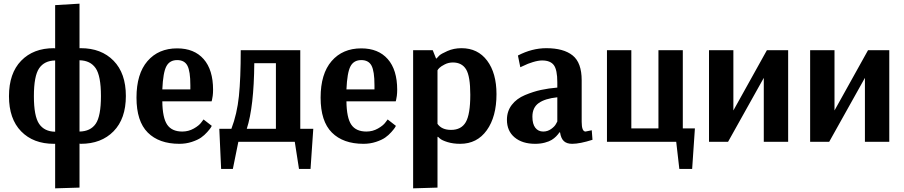

<svg xmlns="http://www.w3.org/2000/svg" viewBox="-20 -774 4934 1048"><path d="M281 254V11H274Q162 11 95.5 -57Q29 -125 29 -249Q29 -374 95.5 -442.5Q162 -511 274 -511L281 -510V-746L414 -754V-511H421Q533 -511 600 -442.5Q667 -374 667 -250Q667 -126 600 -57.5Q533 11 421 11L414 10V250ZM414 -56Q474 -57 502.5 -98.5Q531 -140 531 -250Q531 -360 502 -402Q473 -444 414 -445ZM281 -55V-444Q222 -443 193.5 -401Q165 -359 165 -249Q165 -140 193.5 -98Q222 -56 281 -55Z M959 11Q848 11 786.5 -50.5Q725 -112 725 -241Q725 -371 785 -440.5Q845 -510 947 -510Q1040 -510 1091.5 -451.5Q1143 -393 1143 -284Q1143 -266 1141 -250.5Q1139 -235 1137 -228L1135 -221H866Q867 -131 892.5 -93.5Q918 -56 975 -56Q1009 -56 1038 -72.5Q1067 -89 1079 -106L1091 -122L1136 -87Q1134 -83 1130 -76.5Q1126 -70 1111 -53Q1096 -36 1077.5 -23Q1059 -10 1027 0.5Q995 11 959 11ZM866 -286H1019V-309Q1019 -385 1003 -415.5Q987 -446 947 -446Q906 -446 888 -412Q870 -378 866 -286Z M1187 148 1177 -71H1243Q1274 -152 1284 -249Q1294 -346 1294 -500H1619V-71H1690L1675 148H1612L1589 0H1281L1251 148ZM1327 -71H1486V-429H1368Q1366 -191 1327 -71Z M1964 11Q1853 11 1791.5 -50.5Q1730 -112 1730 -241Q1730 -371 1790 -440.5Q1850 -510 1952 -510Q2045 -510 2096.5 -451.5Q2148 -393 2148 -284Q2148 -266 2146 -250.5Q2144 -235 2142 -228L2140 -221H1871Q1872 -131 1897.5 -93.5Q1923 -56 1980 -56Q2014 -56 2043 -72.5Q2072 -89 2084 -106L2096 -122L2141 -87Q2139 -83 2135 -76.5Q2131 -70 2116 -53Q2101 -36 2082.5 -23Q2064 -10 2032 0.5Q2000 11 1964 11ZM1871 -286H2024V-309Q2024 -385 2008 -415.5Q1992 -446 1952 -446Q1911 -446 1893 -412Q1875 -378 1871 -286Z M2235 254V-500H2342L2360 -455H2363Q2368 -461 2377.5 -470.5Q2387 -480 2422 -495.5Q2457 -511 2499 -511Q2588 -511 2639 -443Q2690 -375 2690 -260Q2690 -137 2637 -63Q2584 11 2492 11Q2453 11 2422.5 1.5Q2392 -8 2381 -18L2371 -27H2368V250ZM2442 -65Q2498 -65 2522.5 -107.5Q2547 -150 2547 -257Q2547 -358 2524 -395.5Q2501 -433 2452 -433Q2428 -433 2407.5 -422.5Q2387 -412 2378.5 -403.5Q2370 -395 2368 -390V-98Q2391 -65 2442 -65Z M2901 11Q2831 11 2789 -24Q2747 -59 2747 -120Q2747 -167 2773.5 -201.5Q2800 -236 2845.5 -255Q2891 -274 2932.5 -283Q2974 -292 3022 -296V-325Q3022 -393 3003 -418.5Q2984 -444 2939 -444Q2918 -444 2888.5 -435Q2859 -426 2840 -416L2820 -407L2807 -471Q2884 -511 2962 -511Q3056 -511 3105.5 -471.5Q3155 -432 3155 -336V-109Q3155 -56 3176 -56L3210 -63L3214 -11Q3145 11 3103 11Q3074 11 3058 -3.5Q3042 -18 3037 -51H3032Q3031 -48 3028.5 -44Q3026 -40 3015.5 -29.5Q3005 -19 2991.5 -10.5Q2978 -2 2954 4.5Q2930 11 2901 11ZM2945 -56Q2969 -56 2988.5 -70Q3008 -84 3015 -98L3022 -111V-243Q2955 -236 2920.5 -211.5Q2886 -187 2886 -137Q2886 -97 2902 -76.5Q2918 -56 2945 -56Z M3688 148 3671 0H3293V-500H3426V-73H3574V-500H3707V-73H3773L3758 148Z M3850 0V-500H3983V-171L4166 -500H4282V0H4149V-349L3954 0Z M4402 0V-500H4535V-171L4718 -500H4834V0H4701V-349L4506 0Z"/></svg>

Font: Arsenal
Style: Bold
Weight: 700
Designer: Andrij Shevchenko
Foundry: Stairsfor
Version: Version 2.001;PS 002.001;hotconv 1.0.88;makeotf.lib2.5.64775